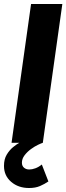

<svg xmlns="http://www.w3.org/2000/svg" viewBox="-34 -717 333 964"><path d="M24 0 122 -697H279L181 0ZM112 227Q58 227 22 196Q-14 165 -14 116Q-14 82 0 59Q14 36 32 21.5Q50 7 63 0H181Q174 2 157 10Q140 18 121.5 31.5Q103 45 89.5 62.5Q76 80 76 100Q76 116 86.5 125Q97 134 113 134Q127 134 143.5 128Q160 122 176 109L209 194Q190 207 167 217Q144 227 112 227Z"/></svg>

Font: Hanken Grotesk Black
Style: Italic
Weight: 900
Italic angle: -8°
Designer: Alfredo Marco Pradil
Foundry: Hanken Design Co.
Version: Version 3.013